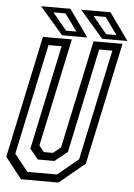

<svg xmlns="http://www.w3.org/2000/svg" viewBox="-60 -891 653 935"><g transform="rotate(5 267.0 -424.0)"><path d="M78.5 0 -2.5 -103 124.5 -700H266L153.5 -172L177.5 -141.5H222.5L259.5 -172L372 -700H513.5L386.5 -103L261.5 0ZM106.5 -38.5H251L352 -121.5L467 -662.5H402.5L294.5 -152.5L233 -103H151.5L111 -152.5L219 -662.5H155L40 -121.5ZM536 -716H412.5L298.5 -848H442ZM480.5 -740 420 -823.5H361L430 -740ZM340 -716H216.5L102.5 -848H246ZM284.5 -740 224 -823.5H165L234 -740Z"/></g></svg>

Font: Tourney Condensed Regular
Style: Italic
Weight: 400
Width: 3
Italic angle: -12°
Designer: Tyler Finck
Foundry: Etcetera Type Co
Version: Version 1.010; ttfautohint (v1.8.3)